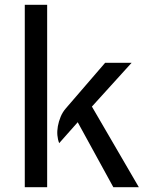

<svg xmlns="http://www.w3.org/2000/svg" viewBox="-20 -778 621 798"><path d="M176 0H83V-758H176ZM362 -335 557 0H451L303 -270L226 -183Q220 -198 218.5 -216Q217 -234 220.5 -253.5Q224 -273 232 -292.5Q240 -312 254 -328L417 -517H527Z"/></svg>

Font: Expletus Sans
Style: Regular
Weight: 400
Designer: Jasper de Waard
Foundry: Designtown
Version: Version 7.028